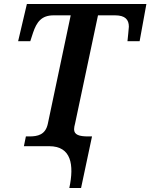

<svg xmlns="http://www.w3.org/2000/svg" viewBox="-20 -734 755 964"><path d="M328 210H387L442 -49H423C378 -49 352 -57 352 -85C352 -93 354 -103 357 -114L472 -657H558C609 -657 627 -635 627 -600C627 -594 621 -537 620 -527H681L715 -714H115L71 -527H132L146 -570C164 -623 188 -657 249 -657H335L220 -112C208 -57 169 -49 127 -49H110L100 0H227C338 0 353 93 328 210Z"/></svg>

Font: Noto Serif SemiBold
Style: Italic
Weight: 600
Italic angle: -12°
Designer: Monotype Design Team
Foundry: Monotype Imaging Inc.
Version: Version 2.014